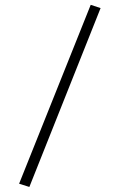

<svg xmlns="http://www.w3.org/2000/svg" viewBox="-166 -782 638 1025"><g transform="rotate(-5 153.5 -270.0)"><path d="M-51 200 -104 178 360 -740 411 -718Z"/></g></svg>

Font: Piazzolla Medium
Style: Italic
Weight: 500
Italic angle: -11.3°
Designer: Juan Pablo del Peral
Foundry: Huerta Tipografica
Version: Version 1.330